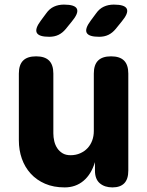

<svg xmlns="http://www.w3.org/2000/svg" viewBox="-20 -805 640 835"><path d="M388 -235V-485Q388 -523 406.5 -541.5Q425 -560 463 -560Q501 -560 519.5 -541.5Q538 -523 538 -485V-63Q538 -26 520.5 -8Q503 10 469 10Q435 10 414 -8Q393 -26 393 -63V-100Q377 -47 343 -18.5Q309 10 261 10Q213 10 176 -6Q139 -22 113.5 -50Q88 -78 75 -115Q62 -152 62 -195V-485Q62 -523 80.5 -541.5Q99 -560 137 -560Q175 -560 193.5 -541.5Q212 -523 212 -485V-225Q212 -208 216 -191Q220 -174 229 -160.5Q238 -147 252 -138.5Q266 -130 287 -130Q310 -130 329 -138.5Q348 -147 361 -161Q374 -175 381 -194Q388 -213 388 -235ZM411 -645Q366 -645 357 -662.5Q348 -680 375 -716L398 -747Q412 -767 431.5 -776Q451 -785 475 -785Q523 -785 531.5 -766.5Q540 -748 509 -711L483 -679Q469 -662 451.5 -653.5Q434 -645 411 -645ZM194 -645Q149 -645 140 -662.5Q131 -680 158 -716L181 -747Q195 -767 214.5 -776Q234 -785 258 -785Q306 -785 314.5 -766.5Q323 -748 292 -711L266 -679Q252 -662 234.5 -653.5Q217 -645 194 -645Z"/></svg>

Font: Maple Mono NL ExtraBold
Style: Regular
Weight: 800
Monospace: yes
Designer: subframe7536
Version: Version 7.000